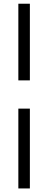

<svg xmlns="http://www.w3.org/2000/svg" viewBox="-20 -779 284 1042"><path d="M79.6 -342.8V-758.8H142.1V-342.8ZM79.6 243.7V-189.5H142.1V243.7Z"/></svg>

Font: Ride Light
Style: Regular
Weight: 300
Version: Version 3.000